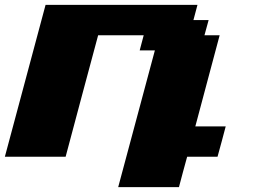

<svg xmlns="http://www.w3.org/2000/svg" viewBox="-20 -645 1040 790"><path d="M466.3 125H716.3Q721.7 104 732.9 62.5Q744.1 21 750 0H875Q880.9 -21 892.1 -62.5Q903.3 -104 908.7 -125H783.7Q800.8 -187.5 833.7 -312.5Q866.7 -437.5 883.8 -500H821.3L838.4 -562.5H775.9L792.5 -625H167.5Q139.6 -520.5 83.7 -312.3Q27.8 -104 0 0H250Q272 -83 316.7 -250Q361.3 -417 383.8 -500H571.3L554.7 -437.5H617.2Z"/></svg>

Font: Faithful 32x
Style: BoldOblique
Weight: 400
Foundry: Faithful Resource Pack
Version: Version 1.0; January 27, 2023